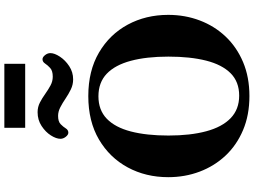

<svg xmlns="http://www.w3.org/2000/svg" viewBox="-159 -964 1138 860"><g transform="rotate(-90 410.0 -534.0)"><path d="M409.7 14.2Q324.7 14.2 257.6 -14.2Q190.4 -42.5 143.3 -92.5Q96.2 -142.6 71.3 -208.5Q46.4 -274.4 46.4 -349.6Q46.4 -449.7 90.1 -530.8Q133.8 -611.8 215.1 -659.7Q296.4 -707.5 409.7 -707.5Q522.9 -707.5 604.5 -659.7Q686 -611.8 729.7 -530.8Q773.4 -449.7 773.4 -349.6Q773.4 -274.4 748.5 -208.5Q723.6 -142.6 676.3 -92.5Q628.9 -42.5 561.8 -14.2Q494.6 14.2 409.7 14.2ZM411.6 -31.7Q473.6 -31.7 512 -70.1Q550.3 -108.4 568.4 -179.4Q586.4 -250.5 586.4 -348.6Q586.4 -446.8 567.6 -517.1Q548.8 -587.4 509.8 -624.8Q470.7 -662.1 408.7 -662.1Q347.2 -662.1 308.3 -624.8Q269.5 -587.4 251.2 -517.1Q232.9 -446.8 232.9 -348.6Q232.9 -250.5 252 -179.4Q271 -108.4 310.5 -70.1Q350.1 -31.7 411.6 -31.7ZM484.4 -775.4Q460.9 -775.4 439.7 -785.6Q418.5 -795.9 398.7 -809.3Q378.9 -822.8 359.6 -832.8Q340.3 -842.8 320.8 -842.8Q295.4 -842.8 283.7 -831.3Q272 -819.8 264.9 -808.3Q257.8 -796.9 245.6 -796.9Q236.3 -796.9 227.3 -808.3Q218.3 -819.8 218.3 -832Q218.3 -851.1 233.4 -875Q248.5 -898.9 275.6 -916.7Q302.7 -934.6 337.4 -934.6Q360.8 -934.6 380.6 -924.3Q400.4 -914.1 419.2 -900.6Q438 -887.2 456.8 -877Q475.6 -866.7 496.6 -866.7Q522.9 -866.7 535.4 -878.2Q547.9 -889.6 555.4 -901.1Q563 -912.6 574.7 -912.6Q584 -912.6 593 -901.4Q602.1 -890.1 602.1 -877.4Q602.1 -858.9 586.2 -834.7Q570.3 -810.5 543.7 -793Q517.1 -775.4 484.4 -775.4ZM267.6 -990.2V-1083.5H554.2V-990.2Z"/></g></svg>

Font: Gelasio
Style: Bold
Weight: 700
Designer: Eben Sorkin
Foundry: Eben Sorkin
Version: Version 1.008